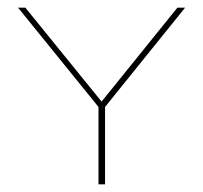

<svg xmlns="http://www.w3.org/2000/svg" viewBox="-20 -479 528 499"><path d="M461 -459 253 -201V0H236V-201L27 -459H46L244 -215L441 -459Z"/></svg>

Font: EauTestSC Thin
Style: Regular
Weight: 250
Designer: Christian Thalmann (Catharsis Fonts)
Version: Version 0.001;PS 000.001;hotconv 1.0.88;makeotf.lib2.5.64775